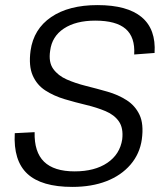

<svg xmlns="http://www.w3.org/2000/svg" viewBox="-20 -727 639 754"><path d="M264 7Q143 7 87.5 -44.5Q32 -96 38 -204L116 -208Q114 -130 153 -92Q192 -54 273 -54Q352 -54 401.5 -87.5Q451 -121 460 -180Q465 -224 447 -250Q429 -276 394.5 -290.5Q360 -305 318 -315Q276 -325 234 -337.5Q192 -350 158.5 -371.5Q125 -393 108.5 -430.5Q92 -468 100 -528Q112 -613 181 -660Q250 -707 363 -707Q480 -707 536.5 -659.5Q593 -612 587 -519L507 -513Q511 -581 473.5 -613.5Q436 -646 354 -646Q278 -646 231 -615Q184 -584 177 -528Q170 -483 189 -456.5Q208 -430 242 -415Q276 -400 318 -389.5Q360 -379 402 -367Q444 -355 477.5 -333.5Q511 -312 528 -276Q545 -240 537 -180Q529 -123 492.5 -80.5Q456 -38 398 -15.5Q340 7 264 7Z"/></svg>

Font: Pathway Extreme 8pt Thin 12pt Light
Style: Italic
Weight: 300
Italic angle: -8°
Version: Version 1.001;gftools[0.9.26]